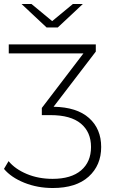

<svg xmlns="http://www.w3.org/2000/svg" viewBox="-44 -745 567 964"><path d="M464 -7Q464 85 401 142Q338 199 221 199Q144 199 78 172.5Q12 146 -24 103L-1 64Q32 104 90.5 128.5Q149 153 220 153Q313 153 363 110.5Q413 68 413 -7Q413 -82 362 -124.5Q311 -167 210 -167H166V-203L375 -477H0V-522H437V-486L225 -209Q342 -207 403 -152.5Q464 -98 464 -7ZM372 -725 246 -607H190L64 -725H114L218 -639L322 -725Z"/></svg>

Font: Idrija Light
Style: Regular
Weight: 300
Designer: Julieta Ulanovsky
Foundry: Julieta Ulanovsky
Version: Version 7.200